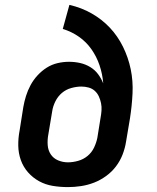

<svg xmlns="http://www.w3.org/2000/svg" viewBox="-20 -755 640 783"><path d="M257 8Q225 8 195 3Q165 -2 139.5 -16Q114 -30 94.5 -52Q75 -74 65 -102Q55 -130 54.5 -161Q54 -192 60 -223L75 -318Q79 -341 86 -363.5Q93 -386 104.5 -407.5Q116 -429 133 -447.5Q150 -466 170.5 -479Q191 -492 214.5 -497.5Q238 -503 261 -503Q285 -503 307 -498Q329 -493 348 -481.5Q367 -470 380 -452.5Q393 -435 401 -415Q398 -453 386 -488.5Q374 -524 353 -554Q332 -584 302 -605Q272 -626 236 -637L263 -735Q312 -724 354 -700Q396 -676 428 -642Q460 -608 481.5 -564.5Q503 -521 513 -473Q523 -425 520.5 -374Q518 -323 510 -272L494 -177Q490 -151 480 -125Q470 -99 453 -76.5Q436 -54 412.5 -37Q389 -20 363 -10Q337 0 310 4Q283 8 257 8ZM257 -93Q277 -93 298.5 -99Q320 -105 337 -119Q354 -133 363.5 -153Q373 -173 377 -193L390 -274Q393 -290 394 -305Q395 -320 392 -334.5Q389 -349 383 -362Q377 -375 366.5 -384.5Q356 -394 341.5 -398Q327 -402 312 -402Q292 -402 270.5 -396Q249 -390 232.5 -376Q216 -362 206 -342Q196 -322 193 -302L177 -206Q173 -185 174.5 -163.5Q176 -142 187 -125.5Q198 -109 217 -101Q236 -93 257 -93Z"/></svg>

Font: Iosevka HT Extended
Style: Bold Italic
Weight: 700
Width: 7
Italic angle: -9°
Monospace: yes
Designer: Belleve Invis
Foundry: Belleve Invis
Version: Version 32.3.0; ttfautohint (v1.8.4)